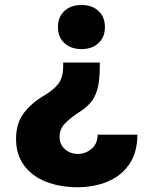

<svg xmlns="http://www.w3.org/2000/svg" viewBox="-20 -577 622 788"><path d="M389.6 -320.3V-305.7Q389.6 -245.6 379.6 -210.4Q369.6 -175.3 350.3 -154.1Q331.1 -132.8 302.7 -115.2Q269.5 -93.3 247.1 -70.6Q224.6 -47.9 224.6 -15.6Q224.6 16.1 246.6 35.4Q268.6 54.7 299.8 54.7Q331.5 54.7 356 33.7Q380.4 12.7 380.9 -24.4H543.9Q543.5 50.3 510 97.9Q476.6 145.5 421.1 168.5Q365.7 191.4 298.8 191.4Q225.6 191.4 168.5 168.7Q111.3 146 78.6 101.6Q45.9 57.1 45.9 -6.8Q45.9 -70.8 77.1 -112.3Q108.4 -153.8 159.2 -183.6Q199.7 -207.5 219.5 -233.2Q239.3 -258.8 239.3 -305.7V-320.3ZM314.5 -556.6Q357.9 -556.6 384.3 -532Q410.6 -507.3 410.6 -465.8Q410.6 -424.8 384.3 -400.1Q357.9 -375.5 314.5 -375.5Q271 -375.5 244.4 -400.1Q217.8 -424.8 217.8 -465.8Q217.8 -507.3 244.4 -532Q271 -556.6 314.5 -556.6Z"/></svg>

Font: Inter Extra Bold
Style: Regular
Weight: 800
Designer: Rasmus Andersson
Foundry: rsms
Version: Version 4.000;git-3c8e0fc